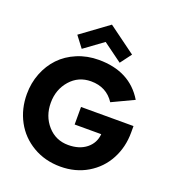

<svg xmlns="http://www.w3.org/2000/svg" viewBox="-159 -1022 1052 1157"><g transform="rotate(20 367.0 -443.0)"><path d="M238 -699 184 -770 359.5 -898.5 535 -770 481.5 -698.5 359.5 -787.5ZM354 -368.5H690.5V-327Q690.5 -233 649.2 -155.8Q608 -78.5 531.8 -33.2Q455.5 12 359 12Q260 12 182 -34Q104 -80 62.2 -157.8Q20.5 -235.5 20.5 -330.5Q20.5 -401.5 45 -464Q69.5 -526.5 113.2 -572.5Q157 -618.5 220.8 -645.2Q284.5 -672 359 -672Q558.5 -672 649 -521.5L509.5 -455.5Q458 -534.5 359 -534.5Q278.5 -534.5 226.2 -475Q174 -415.5 174 -330.5Q174 -245 226.2 -185.8Q278.5 -126.5 359 -126.5Q430 -126.5 474.8 -162.2Q519.5 -198 524.5 -256H354Z"/></g></svg>

Font: League Spartan
Style: Bold
Weight: 700
Foundry: The League of Moveable Type
Version: Version 2.002